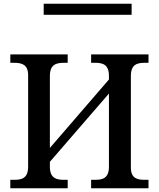

<svg xmlns="http://www.w3.org/2000/svg" viewBox="-20 -1004 847 1024"><path d="M213 -925H682V-984H213ZM35 0H341V-45H320C280 -45 246 -54 246 -115V-141L561 -505V-115C561 -54 528 -45 488 -45H466V0H772V-45H751C712 -45 678 -53 678 -110V-599C678 -660 711 -669 751 -669H772V-714H466V-669H488C528 -669 561 -660 561 -599V-580L246 -215V-599C246 -660 280 -669 320 -669H341V-714H35V-669H56C96 -669 130 -660 130 -603V-115C130 -54 97 -45 56 -45H35Z"/></svg>

Font: Noto Serif Thai Medium
Style: Regular
Weight: 500
Designer: Monotype Design Team
Foundry: Monotype Imaging Inc.
Version: Version 1.901;PS 001.901;hotconv 1.0.88;makeotf.lib2.5.64775